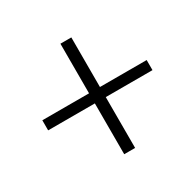

<svg xmlns="http://www.w3.org/2000/svg" viewBox="-123 -761 822 808"><g transform="rotate(-30 288.0 -357.5)"><path d="M262 -89V-336H35V-385H262V-626H315V-385H542V-336H315V-89Z"/></g></svg>

Font: Cactus Classical Serif
Style: Regular
Weight: 400
Designer: Henry Chan (via Glyphwiki)、田海東、宇文滿月
Foundry: Moonlit Owen
Version: Version 1.000